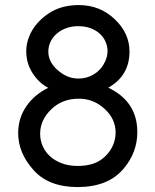

<svg xmlns="http://www.w3.org/2000/svg" viewBox="-20 -740 621 768"><path d="M529.3 -211.4Q529.3 -131.3 476.1 -67.4Q443.8 -28.3 397.2 -10Q350.6 8.3 291 8.3Q174.3 8.3 113.8 -60.1Q52.7 -128.4 52.7 -207.5Q52.7 -266.6 84.7 -314Q116.7 -361.3 172.9 -388.7Q136.2 -407.7 110.6 -447Q85 -486.3 85 -535.2Q85 -558.6 92.3 -581.8Q99.6 -605 113 -625.5Q126.5 -646 145.5 -663.6Q164.6 -681.2 188.5 -694.8Q213.4 -708 239.7 -713.9Q266.1 -719.7 294.9 -719.7Q379.9 -719.7 439 -663.1Q498 -607.4 498 -533.7Q498 -437 413.1 -389.2Q529.3 -334 529.3 -211.4ZM410.2 -535.2Q410.2 -553.7 402.8 -571.5Q395.5 -589.4 380.9 -603.5Q366.2 -617.7 344 -626.5Q321.8 -635.3 292.5 -635.3Q266.6 -635.3 244.6 -627.2Q222.7 -619.1 206.8 -605.2Q190.9 -591.3 182.1 -572.8Q173.3 -554.2 173.3 -533.7Q173.3 -492.7 210 -460Q229.5 -442.9 250 -434.3Q270.5 -425.8 294.9 -425.8Q325.2 -425.8 352.3 -440.9Q379.4 -456.1 395 -483.4Q410.2 -509.8 410.2 -535.2ZM442.4 -210Q442.4 -263.7 399.4 -303.7Q355.5 -345.2 294.9 -345.2Q229 -345.2 185.5 -303.2Q140.6 -260.3 140.6 -205.1Q140.6 -177.7 151.4 -154.3Q162.1 -130.9 181.6 -113.5Q201.2 -96.2 229 -86.2Q256.8 -76.2 291 -76.2Q326.2 -76.2 353.8 -85.7Q381.3 -95.2 401.9 -115.7Q442.4 -156.2 442.4 -210Z"/></svg>

Font: Kawthoolei
Style: Bold
Weight: 700
Designer: Moe Zed
Foundry: Moe Zed
Version: Version 1.000;July 10, 2024;FontCreator 14.0.0.2901 32-bit